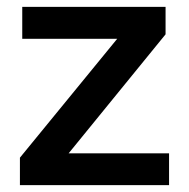

<svg xmlns="http://www.w3.org/2000/svg" viewBox="-20 -540 551 560"><path d="M38.1 0V-80.1L321.8 -426.8H44.9V-520H462.9V-439.9L180.2 -92.8H473.1V0Z"/></svg>

Font: Aspekta 550
Style: Regular
Weight: 550
Designer: Ivo Dolenc
Version: Version 2.000